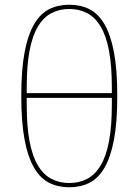

<svg xmlns="http://www.w3.org/2000/svg" viewBox="-20 -780 586 812"><path d="M273 12Q226 12 188.5 -6.5Q151 -25 124.5 -70Q98 -115 84 -189Q70 -263 70 -374Q70 -485 84 -559Q98 -633 124.5 -678Q151 -723 188.5 -741.5Q226 -760 273 -760Q320 -760 357.5 -741.5Q395 -723 421.5 -678Q448 -633 462 -559Q476 -485 476 -374Q476 -263 462 -189Q448 -115 421.5 -70Q395 -25 357.5 -6.5Q320 12 273 12ZM273 -6Q315 -6 348.5 -23.5Q382 -41 405.5 -80Q429 -119 441 -182.5Q453 -246 453 -338V-366H93V-338Q93 -246 105 -182.5Q117 -119 140.5 -80Q164 -41 197.5 -23.5Q231 -6 273 -6ZM93 -386H453V-410Q453 -502 441 -565.5Q429 -629 405.5 -668Q382 -707 348.5 -724.5Q315 -742 273 -742Q231 -742 197.5 -724.5Q164 -707 140.5 -668Q117 -629 105 -565.5Q93 -502 93 -410Z"/></svg>

Font: IBM Plex Serif Thin
Style: Regular
Weight: 100
Designer: Mike Abbink, Paul van der Laan, Pieter van Rosmalen
Foundry: Bold Monday
Version: Version 3.001